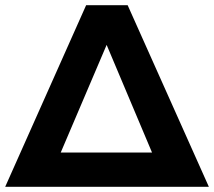

<svg xmlns="http://www.w3.org/2000/svg" viewBox="-29 -720 825 740"><path d="M776 0H-9L303 -700H463ZM205 -132H557L382 -547Z"/></svg>

Font: Montserrat-Bold
Style: Bold
Weight: 700
Version: Version 7.200